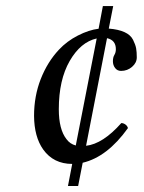

<svg xmlns="http://www.w3.org/2000/svg" viewBox="-20 -604 478 636"><path d="M320.8 -584H355L340.3 -509.3Q372.1 -506.8 392.3 -497.6Q412.6 -488.3 420.7 -472.2Q428.7 -456.1 430.9 -444.1Q433.1 -432.1 433.1 -414.1Q433.1 -396 417.5 -382.6Q401.9 -369.1 380.9 -369.1Q368.7 -369.1 361.3 -378.7Q354 -388.2 354 -401.1Q354 -414.1 358.9 -422.1Q363.8 -430.2 363.8 -440.9Q363.8 -471.2 334.5 -477.5L265.1 -121.1Q320.8 -127.4 381.8 -196.3Q388.7 -196.3 395.3 -191.7Q401.9 -187 403.8 -179.7Q335.4 -84 253.9 -64.9L238.8 12.2H205.1L219.2 -61Q157.2 -61 123 -108.9Q93.3 -150.9 92.8 -220.2Q92.8 -285.6 115 -342.3Q137.2 -398.9 175.3 -439.5Q201.7 -467.8 238 -486.3Q274.4 -504.9 306.6 -508.8ZM231 -122.1 300.3 -476.6Q247.1 -464.8 210.9 -402.1Q174.8 -339.4 174.8 -242.2Q174.8 -175.3 200.2 -143.1Q211.9 -127 231 -122.1Z"/></svg>

Font: Linux Libertine
Style: Italic
Weight: 400
Italic angle: -12°
Designer: Philipp H. Poll
Foundry: Philipp H. Poll
Version: Version 5.1.6 ; ttfautohint (v0.9)